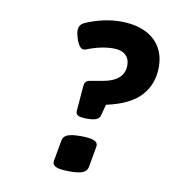

<svg xmlns="http://www.w3.org/2000/svg" viewBox="-73 -691 746 766"><g transform="rotate(10 300.0 -307.5)"><path d="M536.6 -467.3Q536.6 -397.5 493.7 -350.1Q450.7 -302.7 355 -282.2L343.3 -237.8Q340.3 -225.6 328.4 -220Q316.4 -214.4 289.6 -214.4Q262.7 -214.4 253.2 -220Q243.7 -225.6 244.6 -237.8L252.9 -339.4Q254.4 -360.8 272 -364.3L327.1 -374Q368.7 -381.3 390.1 -400.9Q411.6 -420.4 411.6 -452.1Q411.6 -478.5 394.8 -493.7Q377.9 -508.8 345.2 -508.8Q320.8 -508.8 293.5 -502.9Q266.1 -497.1 239.7 -486.3Q233.9 -483.9 229 -483.9Q210.4 -483.9 197.8 -523.9Q191.9 -542.5 191.9 -554.7Q191.9 -566.9 197.3 -575Q202.6 -583 213.4 -587.9Q245.6 -602.5 283 -611.1Q320.3 -619.6 356 -619.6Q413.1 -619.6 453.9 -600.8Q494.6 -582 515.6 -547.6Q536.6 -513.2 536.6 -467.3ZM346.7 -115.7Q346.7 -112.3 346.2 -110.8L331.1 -25.9Q328.1 -9.3 311.5 -2.2Q294.9 4.9 257.8 4.9Q222.7 4.9 205.8 -1.2Q189 -7.3 189 -21Q189 -24.4 189.5 -25.9L204.6 -110.8Q207.5 -127.4 224.1 -134.5Q240.7 -141.6 277.8 -141.6Q313 -141.6 329.8 -135.5Q346.7 -129.4 346.7 -115.7Z"/></g></svg>

Font: Courier Prime Sans
Style: Bold Italic
Weight: 700
Italic angle: -10°
Designer: Alan Dague-Greene
Foundry: Quote-Unquote Apps
Version: Version 3.020